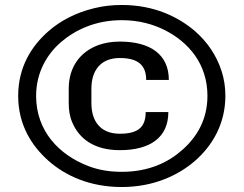

<svg xmlns="http://www.w3.org/2000/svg" viewBox="-20 -741 978 771"><path d="M461 -204C380 -204 347 -258 347 -327V-385C347 -453 380 -508 461 -508C532 -508 567 -481 567 -420H658C658 -522 584 -574 461 -574C429 -574 400 -569 375 -560C302 -533 256 -472 256 -385V-327C256 -299 260 -273 270 -250C297 -185 357 -138 461 -138C583 -138 656 -189 656 -291H565C565 -229 533 -204 461 -204ZM125 -356C125 -449 168 -523 225 -572C281 -620 362 -660 469 -660C539 -660 596 -643 642 -620C738 -571 813 -484 813 -356C813 -260 770 -190 712 -139C657 -90 579 -51 469 -51C421 -51 377 -58 335 -74C217 -119 125 -215 125 -356ZM53 -356C53 -241 106 -156 175 -95C241 -37 338 10 469 10C597 10 696 -37 763 -95C832 -155 885 -243 885 -356C885 -391 880 -424 870 -455C849 -520 812 -573 763 -616C696 -673 600 -721 469 -721C431 -721 394 -717 358 -708C284 -690 223 -658 175 -616C106 -556 53 -471 53 -356Z"/></svg>

Font: Asimov
Style: XWid
Weight: 500
Designer: Google
Version: Version 2.000980; 2014